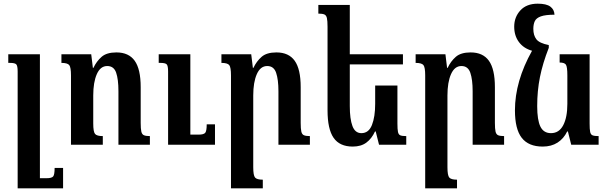

<svg xmlns="http://www.w3.org/2000/svg" viewBox="-20 -787 3302 1044"><path d="M323 126V237H76V-398Q76 -429 68.5 -437Q61 -445 35 -445H25V-492H197V182H233Q261 182 269 172.5Q277 163 277 126Z M795 -47V0H624V-291Q624 -356 611.5 -392Q599 -428 563 -428Q526 -428 506.5 -384Q487 -340 487 -268V-116Q487 -70 497 -58.5Q507 -47 539 -47V0H366V-377Q366 -421 356.5 -433Q347 -445 314 -445V-492H476L485 -418H488Q505 -454 532.5 -478Q560 -502 613 -502Q680 -502 712.5 -456.5Q745 -411 745 -313V-119Q745 -87 748.5 -71.5Q752 -56 763 -51.5Q774 -47 795 -47ZM1149 -111V0H894V-398Q894 -429 886.5 -437Q879 -445 853 -445H843V-492H1015V-55H1060Q1088 -55 1096 -65Q1104 -75 1104 -111Z M1665 -47V0H1494V-291Q1494 -354 1481.5 -391Q1469 -428 1433 -428Q1396 -428 1376.5 -384Q1357 -340 1357 -268V122Q1357 167 1367 178.5Q1377 190 1409 190V237H1236V-377Q1236 -421 1226.5 -433Q1217 -445 1184 -445V-492H1346L1355 -418H1358Q1375 -454 1402.5 -478Q1430 -502 1483 -502Q1550 -502 1582.5 -456.5Q1615 -411 1615 -313V-119Q1615 -87 1618.5 -71.5Q1622 -56 1633 -51.5Q1644 -47 1665 -47Z M2141 -322V-115Q2141 -84 2144 -69.5Q2147 -55 2157 -51Q2167 -47 2189 -47V0H2041L2023 -72H2019Q2001 -33 1972 -11.5Q1943 10 1898 10Q1827 10 1794 -37.5Q1761 -85 1761 -187V-641Q1761 -674 1757.5 -689Q1754 -704 1743.5 -708.5Q1733 -713 1711 -713V-760H1882V-492H2171V-437H1882V-210Q1882 -140 1896.5 -101.5Q1911 -63 1945 -63Q1985 -63 2002.5 -107.5Q2020 -152 2020 -222V-322Z M2721 -47V0H2550V-291Q2550 -354 2537.5 -391Q2525 -428 2489 -428Q2452 -428 2432.5 -384Q2413 -340 2413 -268V122Q2413 167 2423 178.5Q2433 190 2465 190V237H2292V-377Q2292 -421 2282.5 -433Q2273 -445 2240 -445V-492H2402L2411 -418H2414Q2431 -454 2458.5 -478Q2486 -502 2539 -502Q2606 -502 2638.5 -456.5Q2671 -411 2671 -313V-119Q2671 -87 2674.5 -71.5Q2678 -56 2689 -51.5Q2700 -47 2721 -47Z M2931 10Q2854 10 2817 -37.5Q2780 -85 2780 -187Q2780 -345 2873 -511Q2827 -524 2801.5 -558.5Q2776 -593 2776 -642Q2776 -694 2809.5 -730.5Q2843 -767 2904 -767Q2951 -767 2972.5 -751Q2994 -735 2995 -707Q2946 -707 2921 -698Q2896 -689 2888 -672Q2880 -655 2880 -630Q2880 -595 2896.5 -573.5Q2913 -552 2964 -542V-527Q2931 -443 2916 -368Q2901 -293 2901 -210Q2901 -134 2918.5 -98.5Q2936 -63 2976 -63Q3020 -63 3042.5 -106Q3065 -149 3065 -222V-377Q3065 -424 3057 -435.5Q3049 -447 3023 -447V-492H3186V-115Q3186 -84 3189 -69.5Q3192 -55 3202.5 -51Q3213 -47 3235 -47V0H3086L3068 -72H3064Q3045 -33 3011.5 -11.5Q2978 10 2931 10Z"/></svg>

Font: Noto Serif Armenian ExtraCondensed
Style: Bold
Weight: 700
Width: 2
Designer: Monotype Design Team
Foundry: Monotype Imaging Inc.
Version: Version 2.008; ttfautohint (v1.8.4.7-5d5b)